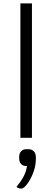

<svg xmlns="http://www.w3.org/2000/svg" viewBox="-20 -811 308 1130"><path d="M100 -791H168V0H100ZM191 114V125Q191 160 179 195.5Q167 231 149 259Q123 299 105 299Q89 299 77 289Q104 256 119 227.5Q134 199 139 166H134Q115 166 104 154Q93 142 93 122V111Q93 91 104.5 79Q116 67 135 67H147Q167 67 179 79.5Q191 92 191 114Z"/></svg>

Font: Krub
Style: Regular
Weight: 400
Designer: Ekaluck Peanpanawate
Foundry: Cadson Demak Co.,Ltd.
Version: Version 1.000; ttfautohint (v1.6)